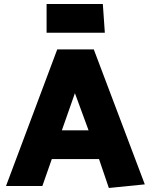

<svg xmlns="http://www.w3.org/2000/svg" viewBox="-20 -926 751 956"><path d="M421 -277H288L353 -462ZM265 -680 10 0H191L238 -134H473L522 10L701 -8L447 -680ZM212 -763H502L492 -906H212Z"/></svg>

Font: Catamaran Black
Style: Regular
Weight: 900
Designer: Pria Ravichandran
Version: Version 2.000